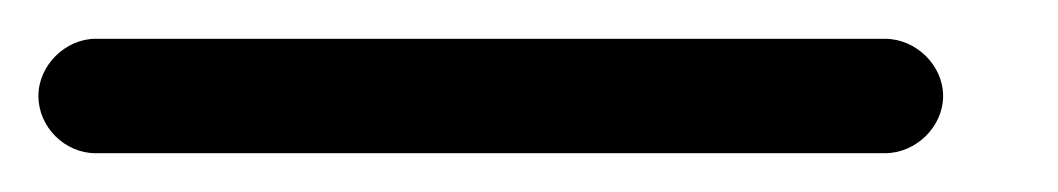

<svg xmlns="http://www.w3.org/2000/svg" viewBox="-20 -50 551 100"><path d="M29.8 -29.8C14.2 -29.8 0 -16.1 0 0C0 16.1 13.7 29.8 29.8 29.8H440.9C457 29.8 471.2 16.1 471.2 0C471.2 -16.1 457 -29.8 440.9 -29.8H29.8Z"/></svg>

Font: Nemoy
Style: Medium
Weight: 500
Designer: BSozoo
Foundry: BSozoo
Version: Version 001.000